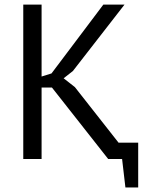

<svg xmlns="http://www.w3.org/2000/svg" viewBox="-20 -704 641 850"><path d="M459 0Q474.6 0 520.5 0Q524.4 31.2 535.2 126Q548.8 126 591.8 126Q591.8 76.2 591.8 -72.3Q570.3 -72.3 504.9 -72.3Q456.1 -133.8 311.5 -318.4Q298.8 -328.1 261.7 -357.4Q272.5 -365.2 302.7 -389.6Q360.4 -462.9 531.2 -683.6Q507.8 -683.6 437.5 -683.6Q379.9 -607.4 208 -378.9Q197.3 -375 164.1 -365.2Q164.1 -445.3 164.1 -683.6Q143.6 -683.6 83 -683.6Q83 -512.7 83 0Q103.5 0 164.1 0Q164.1 -79.1 164.1 -316.4Q175.8 -316.4 210 -316.4Q272.5 -237.3 459 0Z"/></svg>

Font: Aptus Gothic JP
Style: Medium
Weight: 400
Designer: Fuminori Ogawa / Motoya
Version: Version 1